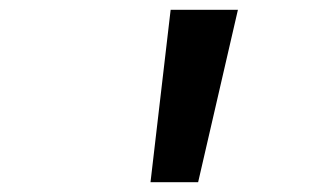

<svg xmlns="http://www.w3.org/2000/svg" viewBox="-20 -835 640 391"><path d="M327.5 -815H464.5L383.5 -464H286.5Z"/></svg>

Font: JuliaMono Italic
Style: Regular
Weight: 400
Italic angle: -9°
Monospace: yes
Designer: cormullion
Foundry: corm
Version: Version 0.049; ttfautohint (v1.8.4)